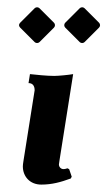

<svg xmlns="http://www.w3.org/2000/svg" viewBox="-20 -496 291 521"><path d="M43.7 -59.6C42.5 -51.8 42 -48.3 42 -44.4C42 -17.3 61 4.9 92 4.9C120.8 4.9 145 -1.7 172.1 -11.7L174.6 -16.6L167.7 -36.9L163.1 -39.3C158 -37.6 155.3 -37.1 152.3 -37.1C145.5 -37.1 139.9 -42.7 139.9 -49.8C139.9 -50.8 140.4 -54.2 141.4 -60.5L178.5 -294.9C166.5 -292.7 138.4 -290 127 -290C107.9 -290 77.6 -293 61.3 -294.9L57.4 -270.5C68.1 -270.5 74 -263.7 74 -251ZM209.5 -381.8 248.8 -421.1C250.5 -422.9 251.5 -425.3 251.5 -427.7C251.5 -430.2 250.5 -432.6 248.8 -434.3L209.5 -473.6C207.8 -475.3 205.3 -476.3 202.9 -476.3C200.4 -476.3 198 -475.3 196.3 -473.6L157 -434.3C155.3 -432.6 154.3 -430.2 154.3 -427.7C154.3 -425.3 155.3 -422.9 157 -421.1L196.3 -381.8C198 -380.1 200.4 -379.2 202.9 -379.2C205.3 -379.2 207.8 -380.1 209.5 -381.8ZM87.2 -381.8 126.5 -421.1C128.2 -422.9 129.2 -425.3 129.2 -427.7C129.2 -430.2 128.2 -432.6 126.5 -434.3L87.2 -473.6C85.4 -475.3 83 -476.3 80.6 -476.3C78.1 -476.3 75.7 -475.3 74 -473.6L34.7 -434.3C33 -432.6 31.7 -430.2 31.7 -427.7C31.7 -425.3 33 -422.9 34.7 -421.1L74 -381.8C75.7 -380.1 78.1 -379.2 80.6 -379.2C83 -379.2 85.4 -380.1 87.2 -381.8Z"/></svg>

Font: RisaltypS01
Style: Medium
Weight: 500
Italic angle: -9°
Designer: gluk
Foundry: gluk
Version: Version 0.24